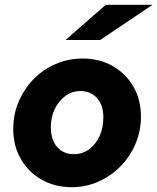

<svg xmlns="http://www.w3.org/2000/svg" viewBox="-20 -767 653 797"><path d="M277 10Q208 10 152.8 -21.3Q97.7 -52.6 66.3 -107.3Q35 -162 35 -231Q35 -292 57.5 -345Q80 -398 119.4 -438.4Q158.8 -478.9 211.1 -501.4Q263.4 -524 323 -524Q393 -524 447.5 -493Q502 -462 533.5 -408Q565 -354 565 -283.5Q565 -223.5 542.6 -170.4Q520.2 -117.3 480.4 -76.8Q440.6 -36.3 388.5 -13.1Q336.4 10 277 10ZM286 -127Q322 -127 349.5 -147Q377 -167 393 -201.5Q409 -236 409 -280Q409 -330 383 -359.5Q357 -389 313 -389Q279.5 -389 251.7 -368.8Q223.8 -348.6 207.4 -314.8Q191 -281 191 -238.7Q191 -187 217.2 -157Q243.5 -127 286 -127ZM252 -601 419 -747H613L396 -601Z"/></svg>

Font: Red Hat Mono
Style: Italic
Weight: 400
Italic angle: -12°
Monospace: yes
Designer: Pentagram, MCKL
Foundry: MCKL
Version: Version 1.030